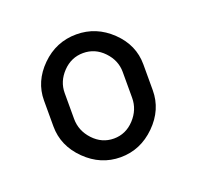

<svg xmlns="http://www.w3.org/2000/svg" viewBox="-69 -812 465 454"><g transform="rotate(-20 164.0 -585.5)"><path d="M164 -740Q214 -740 251.5 -704Q289 -668 289 -619V-554Q289 -505 251.5 -468Q214 -431 164 -431Q114 -431 76.5 -468Q39 -505 39 -554V-619Q39 -667 76 -703.5Q113 -740 164 -740ZM237 -554V-619Q237 -648 215.5 -670.5Q194 -693 164 -693Q134 -693 112.5 -670.5Q91 -648 91 -619V-554Q91 -524 112.5 -501Q134 -478 164 -478Q194 -478 215.5 -501Q237 -524 237 -554Z"/></g></svg>

Font: Dosis
Style: Regular
Weight: 400
Designer: Edgar Tolentino, Pablo Impallari, Igino Marini
Foundry: Edgar Tolentino, Pablo Impallari, Igino Marini
Version: Version 1.007